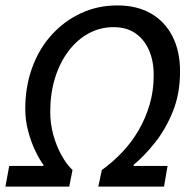

<svg xmlns="http://www.w3.org/2000/svg" viewBox="-27 -687 714 707"><path d="M-7 0 7 -76H133V-80Q118 -100 102.5 -132.5Q87 -165 76.5 -205Q66 -245 66 -285Q66 -368 91.5 -438Q117 -508 163.5 -559Q210 -610 271.5 -638.5Q333 -667 405 -667Q478 -667 529.5 -637Q581 -607 608.5 -552.5Q636 -498 636 -424Q636 -342 609.5 -276.5Q583 -211 543.5 -161.5Q504 -112 465 -80V-76H590L577 0H335L348 -61Q387 -89 422 -125.5Q457 -162 483 -206.5Q509 -251 524 -302Q539 -353 539 -410Q539 -463 521.5 -502.5Q504 -542 471.5 -564.5Q439 -587 391 -587Q341 -587 298.5 -563.5Q256 -540 224.5 -498Q193 -456 175.5 -399.5Q158 -343 158 -275Q158 -232 169 -191.5Q180 -151 198.5 -117Q217 -83 240 -61L228 0Z"/></svg>

Font: Source Sans 3 Medium
Style: Italic
Weight: 500
Italic angle: -11°
Designer: Paul D. Hunt
Foundry: Adobe
Version: Version 3.052;hotconv 1.1.0;makeotfexe 2.6.0